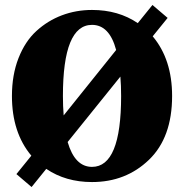

<svg xmlns="http://www.w3.org/2000/svg" viewBox="-20 -712 740 772"><path d="M464 -404 252 -141Q281 -41 350 -41Q467 -41 467 -326Q467 -368 464 -404ZM236 -248 447 -511Q420 -612 350 -612Q233 -612 233 -326Q233 -284 236 -248ZM654 -640 594 -566Q672 -473 672 -326Q672 -159 579 -69.5Q486 20 350 20Q244 20 166 -33L107 40L46 -12L106 -86Q28 -179 28 -326Q28 -411 54.5 -478.5Q81 -546 126.5 -587.5Q172 -629 229 -650.5Q286 -672 350 -672Q456 -672 534 -619L593 -692Z"/></svg>

Font: TypoPRO Source Serif Pro
Style: Regular
Weight: 900
Designer: Frank Grießhammer
Foundry: Adobe Systems Incorporated
Version: Version 1.017;PS 1.0;hotconv 1.0.79;makeotf.lib2.5.61930